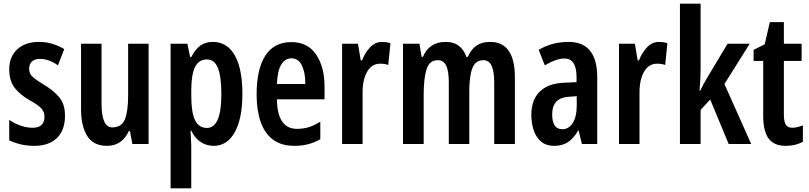

<svg xmlns="http://www.w3.org/2000/svg" viewBox="-20 -780 4384 1040"><path d="M332 -154Q332 -74 288 -32Q244 10 166 10Q127 10 93 2Q59 -6 30 -20V-131Q55 -113 89 -100.5Q123 -88 157 -88Q221 -88 221 -149Q221 -173 204.5 -192Q188 -211 139 -238Q88 -267 59 -305Q30 -343 30 -404Q30 -473 73.5 -513Q117 -553 191 -553Q229 -553 262.5 -543Q296 -533 328 -514L294 -426Q272 -442 247 -451.5Q222 -461 196 -461Q168 -461 153 -447Q138 -433 138 -408Q138 -391 144.5 -379Q151 -367 169 -353.5Q187 -340 220 -320Q270 -290 301 -253Q332 -216 332 -154Z M785 -543V0H697L684 -70H678Q641 10 559 10Q486 10 452.5 -43.5Q419 -97 419 -189V-543H530V-219Q530 -90 588 -90Q639 -90 656.5 -133.5Q674 -177 674 -262V-543Z M1133 -553Q1210 -553 1251.5 -480.5Q1293 -408 1293 -271Q1293 -139 1252 -64.5Q1211 10 1137 10Q1099 10 1067.5 -10.5Q1036 -31 1016 -72H1012Q1013 -44 1014.5 -23Q1016 -2 1016 13V240H904V-543H995L1010 -471H1016Q1040 -517 1068 -535Q1096 -553 1133 -553ZM1101 -458Q1057 -458 1036.5 -417Q1016 -376 1016 -286V-262Q1016 -171 1036.5 -129Q1057 -87 1101 -87Q1179 -87 1179 -270Q1179 -364 1160.5 -411Q1142 -458 1101 -458Z M1558 -552Q1647 -552 1692.5 -484.5Q1738 -417 1738 -309V-242H1480Q1482 -82 1589 -82Q1622 -82 1652 -91Q1682 -100 1715 -121V-26Q1654 10 1575 10Q1502 10 1457 -25Q1412 -60 1391 -122.5Q1370 -185 1370 -268Q1370 -406 1417.5 -479Q1465 -552 1558 -552ZM1559 -464Q1524 -464 1503.5 -430.5Q1483 -397 1480 -325H1634Q1634 -386 1615.5 -425Q1597 -464 1559 -464Z M2050 -553Q2060 -553 2071 -551.5Q2082 -550 2095 -546L2083 -428Q2065 -435 2039 -435Q1994 -435 1969 -392Q1944 -349 1944 -279V0H1833V-543H1919L1934 -453H1941Q1957 -494 1984.5 -523.5Q2012 -553 2050 -553Z M2635 -553Q2769 -553 2769 -360V0H2657V-331Q2657 -395 2642.5 -424.5Q2628 -454 2598 -454Q2556 -454 2539 -411.5Q2522 -369 2522 -284V0H2411V-332Q2411 -396 2396.5 -425Q2382 -454 2352 -454Q2306 -454 2290.5 -405Q2275 -356 2275 -268V0H2163V-543H2252L2264 -472H2271Q2287 -512 2318.5 -532.5Q2350 -553 2393 -553Q2440 -553 2467.5 -530Q2495 -507 2506 -472H2514Q2532 -513 2561 -533Q2590 -553 2635 -553Z M3060 -553Q3138 -553 3176.5 -504.5Q3215 -456 3215 -362V0H3132L3114 -74H3112Q3089 -32 3058 -11Q3027 10 2982 10Q2938 10 2910.5 -13.5Q2883 -37 2870.5 -75.5Q2858 -114 2858 -157Q2858 -240 2904.5 -284.5Q2951 -329 3038 -332L3103 -335V-362Q3103 -463 3038 -463Q2993 -463 2931 -426L2898 -510Q2970 -553 3060 -553ZM3063 -256Q2971 -251 2971 -161Q2971 -80 3026 -80Q3061 -80 3082.5 -114Q3104 -148 3104 -207V-259Z M3550 -553Q3560 -553 3571 -551.5Q3582 -550 3595 -546L3583 -428Q3565 -435 3539 -435Q3494 -435 3469 -392Q3444 -349 3444 -279V0H3333V-543H3419L3434 -453H3441Q3457 -494 3484.5 -523.5Q3512 -553 3550 -553Z M3775 -412Q3775 -350 3769 -289H3773Q3791 -327 3810 -358L3921 -543H4041L3904 -325L4049 0H3927L3827 -241L3775 -185V0H3663V-760H3775Z M4272 -88Q4285 -88 4299 -91.5Q4313 -95 4329 -101V-12Q4309 -1 4286 4.5Q4263 10 4236 10Q4172 10 4143 -30Q4114 -70 4114 -152V-450H4062V-510L4122 -540L4150 -660H4226V-543H4322V-450H4226V-159Q4226 -123 4236 -105.5Q4246 -88 4272 -88Z"/></svg>

Font: Noto Sans Khmer UI ExtraCondensed SemiBold
Style: Regular
Weight: 600
Width: 2
Designer: Danh Hong and the Monotype Design Team
Foundry: Monotype Imaging Inc.
Version: Version 2.002; ttfautohint (v1.8.4.7-5d5b)